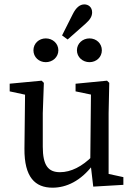

<svg xmlns="http://www.w3.org/2000/svg" viewBox="-20 -853 623 886"><path d="M222.5 13.1C286.6 13.1 352.6 -18.1 408.1 -91H423.3L407.9 -133.8C359 -84.3 307.2 -58.4 256.9 -58.4C203.1 -58.4 177.4 -88.8 177.4 -176.3V-330.6L182.4 -470.7L172.1 -480.7L24.7 -466.8V-431.4L117.5 -411.4L95.8 -431.2L92.8 -166.9C91.8 -34.9 142.2 13.1 222.5 13.1ZM410.3 8.2 549.3 0V-35.6L481.2 -50.4V-330.6L484.2 -470.7L473.9 -480.7L328.7 -466.6V-431.4L399.7 -416.6L396.6 -108.9L410.3 8.2ZM134.3 -620.9C134.3 -589.2 159.9 -566.1 191.3 -566.1C222.8 -566.1 249.3 -589.2 249.3 -620.9C249.3 -652.6 222.8 -675.8 191.3 -675.8C159.9 -675.8 134.3 -652.6 134.3 -620.9ZM266.4 -689.5 292.2 -670.8 375.2 -744.1C395.5 -762.2 405.1 -777.4 405.1 -796C405.1 -820.4 387.6 -832.7 369.2 -832.7C349.5 -832.7 331.2 -819.3 315.3 -786.8L266.4 -689.5ZM335 -620.9C335 -589.2 361.6 -566.1 393 -566.1C424.5 -566.1 450 -589.2 450 -620.9C450 -652.6 424.5 -675.8 393 -675.8C361.6 -675.8 335 -652.6 335 -620.9Z"/></svg>

Font: Source Serif Variable
Style: Regular
Weight: 389
Designer: Frank Grießhammer
Foundry: Adobe Systems Incorporated
Version: Version 3.001;hotconv 1.0.111;makeotfexe 2.5.65597